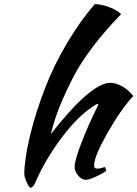

<svg xmlns="http://www.w3.org/2000/svg" viewBox="-20 -850 657 918"><path d="M96.2 -17.1Q96.2 -87.9 123.5 -201.2Q150.9 -314.5 196.8 -432.1Q237.3 -537.6 301 -644.8Q364.7 -752 433.1 -830.1Q464.8 -830.1 503.4 -815.4Q542 -800.8 559.1 -782.2Q483.9 -705.6 424.1 -626.7Q364.3 -547.9 329.1 -479Q289.1 -399.9 264.6 -339.1Q240.2 -278.3 223.1 -209Q415 -454.1 507.8 -454.1Q534.2 -454.1 564.7 -436.8Q595.2 -419.4 617.2 -391.1Q555.7 -323.7 492.9 -212.6Q430.2 -101.6 430.2 -61Q430.2 -50.8 433.1 -47.4Q436 -43.9 445.8 -43.9Q454.6 -43.9 462.6 -45.9Q470.7 -47.9 475.3 -49.8Q480 -51.8 481 -51.8Q487.8 -40.5 487.8 -36.1Q487.8 -28.8 447.3 -9.5Q406.7 9.8 391.1 9.8Q371.1 9.8 354 -10.3Q336.9 -30.3 336.9 -53.2Q336.9 -82.5 369.1 -166.7Q401.4 -251 450.2 -349.1Q450.2 -349.6 448.5 -351.3Q446.8 -353 445.8 -353Q442.9 -353 430.4 -345.2Q418 -337.4 407.2 -329.1Q335.9 -276.4 263.7 -176.8Q191.4 -77.1 146 28.8Q143.1 35.2 137 41.5Q130.9 47.9 127 47.9Q120.1 47.9 108.4 23.2Q96.7 -1.5 96.2 -17.1Z"/></svg>

Font: Kaushan Script
Style: Regular
Weight: 400
Designer: Pablo Impallari
Foundry: Pablo Impallari
Version: Version 1.002